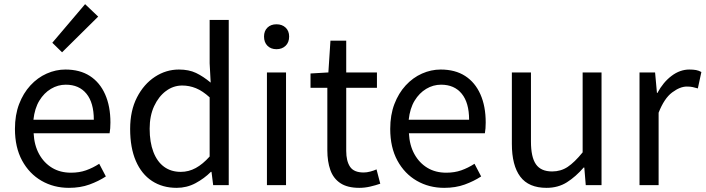

<svg xmlns="http://www.w3.org/2000/svg" viewBox="-20 -892 3399 925"><path d="M312 13Q239 13 180 -21Q121 -55 86.5 -118.5Q52 -182 52 -271Q52 -338 72 -390.5Q92 -443 126.5 -480.5Q161 -518 205 -537.5Q249 -557 295 -557Q365 -557 413 -526Q461 -495 486.5 -437.5Q512 -380 512 -302Q512 -287 511 -274Q510 -261 508 -250H142Q145 -192 168.5 -149.5Q192 -107 231 -83.5Q270 -60 322 -60Q362 -60 394.5 -71.5Q427 -83 458 -103L490 -42Q455 -19 411 -3Q367 13 312 13ZM141 -315H432Q432 -397 396.5 -440.5Q361 -484 297 -484Q259 -484 225.5 -464Q192 -444 169.5 -407Q147 -370 141 -315ZM279 -640 232 -686 390 -872 453 -812Z M831 13Q763 13 712.5 -20Q662 -53 634.5 -116.5Q607 -180 607 -271Q607 -359 640 -423Q673 -487 726.5 -522Q780 -557 842 -557Q890 -557 924.5 -540.5Q959 -524 995 -494L990 -587V-796H1082V0H1007L999 -64H996Q964 -32 922 -9.5Q880 13 831 13ZM851 -64Q889 -64 923 -82.5Q957 -101 990 -138V-423Q956 -454 924 -467Q892 -480 858 -480Q815 -480 779.5 -453.5Q744 -427 722.5 -380.5Q701 -334 701 -272Q701 -207 719 -160Q737 -113 770.5 -88.5Q804 -64 851 -64Z M1266 0V-543H1358V0ZM1312 -655Q1285 -655 1268.5 -671.5Q1252 -688 1252 -716Q1252 -743 1268.5 -759Q1285 -775 1312 -775Q1339 -775 1356 -759Q1373 -743 1373 -716Q1373 -688 1356 -671.5Q1339 -655 1312 -655Z M1711 13Q1654 13 1620 -9.5Q1586 -32 1571.5 -73Q1557 -114 1557 -168V-469H1476V-538L1562 -543L1572 -696H1648V-543H1796V-469H1648V-165Q1648 -116 1666.5 -88.5Q1685 -61 1732 -61Q1747 -61 1764 -65.5Q1781 -70 1794 -76L1812 -7Q1789 1 1763 7Q1737 13 1711 13Z M2120 13Q2047 13 1988 -21Q1929 -55 1894.5 -118.5Q1860 -182 1860 -271Q1860 -338 1880 -390.5Q1900 -443 1934.5 -480.5Q1969 -518 2013 -537.5Q2057 -557 2103 -557Q2173 -557 2221 -526Q2269 -495 2294.5 -437.5Q2320 -380 2320 -302Q2320 -287 2319 -274Q2318 -261 2316 -250H1950Q1953 -192 1976.5 -149.5Q2000 -107 2039 -83.5Q2078 -60 2130 -60Q2170 -60 2202.5 -71.5Q2235 -83 2266 -103L2298 -42Q2263 -19 2219 -3Q2175 13 2120 13ZM1949 -315H2240Q2240 -397 2204.5 -440.5Q2169 -484 2105 -484Q2067 -484 2033.5 -464Q2000 -444 1977.5 -407Q1955 -370 1949 -315Z M2613 13Q2527 13 2486.5 -41Q2446 -95 2446 -199V-543H2538V-210Q2538 -135 2562 -100.5Q2586 -66 2640 -66Q2682 -66 2715 -88Q2748 -110 2787 -158V-543H2878V0H2802L2795 -85H2792Q2754 -41 2711.5 -14Q2669 13 2613 13Z M3061 0V-543H3136L3145 -444H3147Q3175 -496 3215.5 -526.5Q3256 -557 3301 -557Q3320 -557 3333.5 -554.5Q3347 -552 3359 -545L3342 -466Q3328 -470 3317 -472.5Q3306 -475 3289 -475Q3256 -475 3218 -446.5Q3180 -418 3153 -349V0Z"/></svg>

Font: Noto Sans SC Thin
Style: Regular
Weight: 400
Version: Version 2.004-H2;hotconv 1.0.118;makeotfexe 2.5.65603